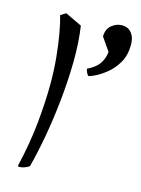

<svg xmlns="http://www.w3.org/2000/svg" viewBox="-115 -791 650 888"><g transform="rotate(15 210.0 -347.0)"><path d="M68 31Q60 31 60 26Q87 -89 97 -191.5Q107 -294 107 -379Q107 -445 101 -506Q95 -567 86 -616.5Q77 -666 68 -696L93 -712L173 -674Q185 -594 183.5 -501Q182 -408 172 -313.5Q162 -219 146.5 -134Q131 -49 114 14Q107 21 92 26Q77 31 68 31ZM420 -649Q420 -598 399 -562Q378 -526 349 -503Q320 -480 296.5 -469Q273 -458 268 -458Q264 -458 258 -470Q252 -482 252 -489Q292 -508 309 -534Q326 -560 328 -590L285 -652Q285 -687 307.5 -706Q330 -725 358 -725Q386 -725 403 -704.5Q420 -684 420 -649Z"/></g></svg>

Font: Julee
Style: Regular
Weight: 400
Designer: Julian Tunni
Foundry: Julian Tunni
Version: Version 1.002; ttfautohint (v1.8.4.7-5d5b);gftools[0.9.23]